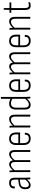

<svg xmlns="http://www.w3.org/2000/svg" viewBox="1842 -2566 731 4456"><g transform="rotate(-90 2208.0 -337.5)"><path d="M281 0Q277 0 275 -7Q274 -28 272 -54Q270 -80 270 -100L268 -110V-351Q268 -405 251 -427Q234 -449 188 -449Q103 -449 108 -365Q108 -359 102 -359H71Q65 -359 64 -368Q60 -426 92.5 -458Q125 -490 189 -491Q254 -491 283 -459Q312 -427 312 -352V-115Q312 -82 313.5 -55Q315 -28 316 -7Q317 0 311 0ZM137 8Q92 8 68.5 -25Q45 -58 45 -118Q45 -185 79 -223.5Q113 -262 190 -271L275 -281V-244L192 -234Q137 -228 113 -199.5Q89 -171 89 -120Q89 -79 103.5 -56Q118 -33 148 -33Q176 -33 206 -54Q236 -75 277 -127L278 -83Q236 -33 204.5 -12.5Q173 8 137 8Z M448 0Q443 0 443 -6V-367Q443 -399 442 -426.5Q441 -454 439 -475Q438 -483 444 -483H474Q479 -483 479 -477Q481 -459 482.5 -441.5Q484 -424 485 -406Q522 -448 555.5 -469.5Q589 -491 626 -491Q664 -491 686.5 -469Q709 -447 716 -404Q755 -448 788.5 -469.5Q822 -491 859 -491Q905 -491 929.5 -458.5Q954 -426 954 -365V-6Q954 0 948 0H915Q910 0 910 -6V-360Q910 -403 894.5 -426Q879 -449 846 -449Q818 -449 788 -428.5Q758 -408 720 -365V-6Q720 0 715 0H682Q676 0 676 -6V-360Q676 -403 660.5 -426Q645 -449 613 -449Q584 -449 554 -428.5Q524 -408 487 -365V-6Q487 0 481 0Z M1221 8Q1147 8 1109 -33.5Q1071 -75 1071 -158V-325Q1071 -409 1109 -450Q1147 -491 1217 -491Q1287 -491 1324.5 -449.5Q1362 -408 1362 -327V-244Q1362 -237 1357 -237H1115V-163Q1115 -97 1141.5 -65.5Q1168 -34 1222 -34Q1268 -34 1290 -56.5Q1312 -79 1312 -121Q1312 -128 1317 -128H1350Q1354 -128 1355 -122Q1356 -60 1321.5 -26Q1287 8 1221 8ZM1115 -278H1318V-324Q1318 -387 1293 -418Q1268 -449 1217 -449Q1167 -449 1141 -418Q1115 -387 1115 -324Z M1736 0Q1731 0 1731 -6V-348Q1731 -400 1713.5 -424.5Q1696 -449 1659 -449Q1623 -449 1588 -424.5Q1553 -400 1515 -357L1514 -398Q1552 -442 1590.5 -466.5Q1629 -491 1671 -491Q1722 -491 1748.5 -457Q1775 -423 1775 -351V-6Q1775 0 1769 0ZM1484 0Q1479 0 1479 -6V-367Q1479 -399 1478 -427Q1477 -455 1475 -475Q1474 -483 1480 -483H1509Q1515 -483 1515 -477Q1518 -457 1519.5 -428Q1521 -399 1522 -381L1523 -372V-6Q1523 0 1517 0Z M2002 8Q1949 8 1921.5 -26.5Q1894 -61 1894 -135V-331Q1894 -413 1930.5 -452Q1967 -491 2029 -491Q2063 -491 2094.5 -480.5Q2126 -470 2153 -453L2154 -410Q2122 -430 2093 -439.5Q2064 -449 2037 -449Q1991 -449 1964.5 -420.5Q1938 -392 1938 -326V-135Q1938 -80 1957 -57Q1976 -34 2013 -34Q2048 -34 2081.5 -59Q2115 -84 2152 -128V-84Q2114 -40 2079 -16Q2044 8 2002 8ZM2157 0Q2151 0 2151 -7Q2149 -29 2147 -55Q2145 -81 2145 -98L2143 -110V-677Q2143 -683 2149 -683H2181Q2187 -683 2187 -677V-114Q2187 -83 2188.5 -55.5Q2190 -28 2191 -8Q2192 0 2186 0Z M2455 8Q2381 8 2343 -33.5Q2305 -75 2305 -158V-325Q2305 -409 2343 -450Q2381 -491 2451 -491Q2521 -491 2558.5 -449.5Q2596 -408 2596 -327V-244Q2596 -237 2591 -237H2349V-163Q2349 -97 2375.5 -65.5Q2402 -34 2456 -34Q2502 -34 2524 -56.5Q2546 -79 2546 -121Q2546 -128 2551 -128H2584Q2588 -128 2589 -122Q2590 -60 2555.5 -26Q2521 8 2455 8ZM2349 -278H2552V-324Q2552 -387 2527 -418Q2502 -449 2451 -449Q2401 -449 2375 -418Q2349 -387 2349 -324Z M2718 0Q2713 0 2713 -6V-367Q2713 -399 2712 -426.5Q2711 -454 2709 -475Q2708 -483 2714 -483H2744Q2749 -483 2749 -477Q2751 -459 2752.5 -441.5Q2754 -424 2755 -406Q2792 -448 2825.5 -469.5Q2859 -491 2896 -491Q2934 -491 2956.5 -469Q2979 -447 2986 -404Q3025 -448 3058.5 -469.5Q3092 -491 3129 -491Q3175 -491 3199.5 -458.5Q3224 -426 3224 -365V-6Q3224 0 3218 0H3185Q3180 0 3180 -6V-360Q3180 -403 3164.5 -426Q3149 -449 3116 -449Q3088 -449 3058 -428.5Q3028 -408 2990 -365V-6Q2990 0 2985 0H2952Q2946 0 2946 -6V-360Q2946 -403 2930.5 -426Q2915 -449 2883 -449Q2854 -449 2824 -428.5Q2794 -408 2757 -365V-6Q2757 0 2751 0Z M3491 8Q3417 8 3379 -33.5Q3341 -75 3341 -158V-325Q3341 -409 3379 -450Q3417 -491 3487 -491Q3557 -491 3594.5 -449.5Q3632 -408 3632 -327V-244Q3632 -237 3627 -237H3385V-163Q3385 -97 3411.5 -65.5Q3438 -34 3492 -34Q3538 -34 3560 -56.5Q3582 -79 3582 -121Q3582 -128 3587 -128H3620Q3624 -128 3625 -122Q3626 -60 3591.5 -26Q3557 8 3491 8ZM3385 -278H3588V-324Q3588 -387 3563 -418Q3538 -449 3487 -449Q3437 -449 3411 -418Q3385 -387 3385 -324Z M4006 0Q4001 0 4001 -6V-348Q4001 -400 3983.5 -424.5Q3966 -449 3929 -449Q3893 -449 3858 -424.5Q3823 -400 3785 -357L3784 -398Q3822 -442 3860.5 -466.5Q3899 -491 3941 -491Q3992 -491 4018.5 -457Q4045 -423 4045 -351V-6Q4045 0 4039 0ZM3754 0Q3749 0 3749 -6V-367Q3749 -399 3748 -427Q3747 -455 3745 -475Q3744 -483 3750 -483H3779Q3785 -483 3785 -477Q3788 -457 3789.5 -428Q3791 -399 3792 -381L3793 -372V-6Q3793 0 3787 0Z M4306 8Q4253 8 4229 -23.5Q4205 -55 4205 -128V-442H4145Q4139 -442 4139 -447V-477Q4139 -483 4145 -483H4206L4211 -612Q4212 -617 4217 -617H4244Q4249 -617 4249 -612V-483H4375Q4381 -483 4381 -477V-447Q4381 -442 4375 -442H4249V-129Q4249 -78 4264 -55.5Q4279 -33 4314 -33Q4330 -33 4347 -37Q4364 -41 4378 -47Q4384 -50 4384 -42V-13Q4384 -7 4379 -6Q4365 1 4345.5 4.5Q4326 8 4306 8Z"/></g></svg>

Font: Sofia Sans Condensed Light
Style: Regular
Weight: 300
Designer: Botio Nikoltchev, Ani Petrova
Foundry: lettersoup
Version: Version 4.101